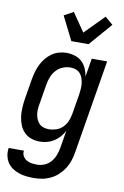

<svg xmlns="http://www.w3.org/2000/svg" viewBox="-117 -835 723 1118"><g transform="rotate(10 244.5 -276.0)"><path d="M165 223Q142 223 119.5 220.5Q97 218 76 211Q55 204 37 191.5Q19 179 7.5 161.5Q-4 144 -8.5 121.5Q-13 99 -9 76H81Q78 93 86 107.5Q94 122 107.5 130Q121 138 137.5 140.5Q154 143 171 143Q193 143 215 133.5Q237 124 252 106Q267 88 275 66Q283 44 287 22L304 -81Q294 -61 279 -44Q264 -27 245 -15Q226 -3 205 2.5Q184 8 163 8Q136 8 112 0Q88 -8 70.5 -25.5Q53 -43 43.5 -66.5Q34 -90 30.5 -115.5Q27 -141 28.5 -167.5Q30 -194 34 -221L54 -341Q58 -363 64 -385Q70 -407 80 -428Q90 -449 105 -468Q120 -487 139.5 -501Q159 -515 182 -521.5Q205 -528 227 -528Q252 -528 276.5 -520.5Q301 -513 318 -497Q335 -481 345 -459Q355 -437 359 -412L377 -520H468L376 36Q372 60 364 84.5Q356 109 341.5 131.5Q327 154 307 172.5Q287 191 263 202.5Q239 214 214 218.5Q189 223 165 223ZM201 -72Q223 -72 244.5 -79Q266 -86 282.5 -102Q299 -118 308 -139Q317 -160 321 -182L341 -302Q343 -318 344.5 -335Q346 -352 344 -368Q342 -384 337 -399Q332 -414 321.5 -425.5Q311 -437 296 -442.5Q281 -448 265 -448Q242 -448 219.5 -439Q197 -430 180.5 -412Q164 -394 155.5 -372Q147 -350 143 -327L123 -207Q120 -192 119 -176Q118 -160 120.5 -144.5Q123 -129 129 -115.5Q135 -102 145.5 -91.5Q156 -81 171 -76.5Q186 -72 201 -72ZM242 -600 172 -740 227 -770 302 -661 414 -775 461 -735 344 -600Z"/></g></svg>

Font: Iosevka Medium Oblique
Style: Regular
Weight: 500
Italic angle: -9°
Monospace: yes
Designer: Belleve Invis
Foundry: Belleve Invis
Version: Version 32.5.0; ttfautohint (v1.8.4)